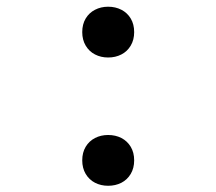

<svg xmlns="http://www.w3.org/2000/svg" viewBox="-20 -552 660 586"><path d="M231 -62.5Q231 -86.5 241.5 -104Q252 -121.5 270 -130.8Q288 -140 310 -140Q332.5 -140 350.5 -130.8Q368.5 -121.5 379 -104Q389.5 -86.5 389.5 -62.5Q389.5 -39 379 -21.2Q368.5 -3.5 350.5 5.8Q332.5 15 310 15Q288 15 270 5.8Q252 -3.5 241.5 -21.2Q231 -39 231 -62.5ZM231 -454Q231 -478 241.5 -495.5Q252 -513 270 -522.2Q288 -531.5 310 -531.5Q332.5 -531.5 350.5 -522.2Q368.5 -513 379 -495.5Q389.5 -478 389.5 -454Q389.5 -430.5 379 -412.8Q368.5 -395 350.5 -385.8Q332.5 -376.5 310 -376.5Q288 -376.5 270 -385.8Q252 -395 241.5 -412.8Q231 -430.5 231 -454Z"/></svg>

Font: Monaspace Radon Var
Style: Regular
Weight: 400
Designer: Riley Cran and the Lettermatic Team
Version: Version 1.000 (Monaspace Radon Var)